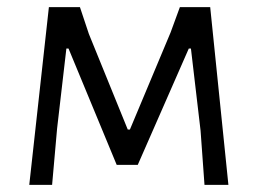

<svg xmlns="http://www.w3.org/2000/svg" viewBox="-20 -518 723 538"><path d="M553 0H620L569 -498H484L458 -427L344 -155H338L229 -423L204 -498H117L62 0H126L140 -158L166 -382H172L307 -56H366L509 -382H515L542 -152Z"/></svg>

Font: Alegreya Sans SC
Style: Regular
Weight: 400
Designer: Juan Pablo del Peral
Foundry: Huerta Tipografica
Version: Version 1.000;PS 001.000;hotconv 1.0.70;makeotf.lib2.5.58329